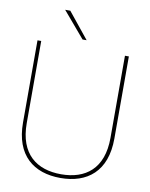

<svg xmlns="http://www.w3.org/2000/svg" viewBox="-99 -985 832 1068"><g transform="rotate(10 317.0 -451.0)"><path d="M317 12C468 12 575 -70 575 -256V-720H553V-256C553 -81 454 -9 317 -9C180 -9 80 -81 80 -256V-720H59V-256C59 -70 166 12 317 12ZM181 -914 305 -768H328L210 -914Z"/></g></svg>

Font: Aspekta 50
Style: Regular
Weight: 50
Designer: Ivo Dolenc
Version: Version 2.000